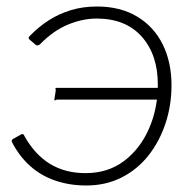

<svg xmlns="http://www.w3.org/2000/svg" viewBox="-20 -560 602 590"><path d="M245 10Q194 10 150 -5Q106 -20 72.5 -50Q39 -80 17 -123Q14 -129 20 -133L45 -147Q48 -149 51 -147.5Q54 -146 55 -142Q87 -85 133.5 -56.5Q180 -28 243 -28Q312 -28 361.5 -65.5Q411 -103 438 -165Q465 -227 465 -300Q465 -392 415.5 -447.5Q366 -503 277 -503Q234 -503 189 -484.5Q144 -466 103 -424Q100 -421 96.5 -420.5Q93 -420 90 -422L70 -439Q68 -441 68 -443.5Q68 -446 71 -449Q99 -478 130.5 -498Q162 -518 198.5 -529Q235 -540 278 -540Q350 -540 401.5 -509Q453 -478 480 -423.5Q507 -369 507 -298Q507 -236 488.5 -180.5Q470 -125 436 -82Q402 -39 353.5 -14.5Q305 10 245 10ZM147 -254 151 -280Q152 -285 150.5 -287.5Q149 -290 153 -290H475L469 -254H157Q153 -254 150.5 -252Q148 -250 147 -254Z"/></svg>

Font: Libre Franklin Thin
Style: Italic
Weight: 100
Italic angle: -8°
Designer: Pablo Impallari, Rodrigo Fuenzalida, Nhung Nguyen
Foundry: Impallari Type
Version: Version 3.000